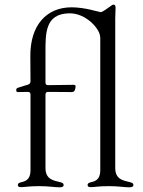

<svg xmlns="http://www.w3.org/2000/svg" viewBox="-20 -794 612 819"><path d="M366.5 4.3C384.6 4.3 398.1 0 446 0C484 0 512.1 5 531.2 5C543 5 549 2.1 549 -5C549 -11.4 545.1 -14.2 534.1 -17C506.7 -23.8 471.9 -28.1 471.6 -76.7V-717.3C472.3 -734.4 473 -748.9 473 -760.7C473 -772 469.5 -774.1 463.8 -774.1C460.2 -774.1 456.7 -771.7 451.7 -767.8C445 -762.8 417.3 -742.2 409.8 -742.2C403.1 -742.2 343 -762.8 285.5 -762.8C176.8 -762.8 108.7 -685 109.4 -554.7L110.1 -447.4C109.7 -439.3 106.9 -435.4 99.1 -432.9L57.9 -420.1C50.1 -417.6 47.9 -414.1 49.7 -405.9V-406.2C50.8 -402 52.6 -401.3 56.1 -401.3L98.7 -402C106.9 -401.6 109.7 -398.8 110.1 -390.6V-67.8C109.7 -23.1 83.8 -20.2 66.8 -15.6C60.7 -13.8 56.1 -11.4 56.1 -5C56.1 2.1 61.4 4.3 68.9 4.3C87 4.3 100.5 0 148.4 0C186.4 0 214.5 5 233.7 5C245.4 5 251.4 2.1 251.4 -5C251.4 -11.4 247.5 -14.2 236.5 -17C209.2 -23.8 174.4 -28.1 174 -76.7V-390.6C174.4 -398.8 177.2 -401.6 185.4 -402L286.2 -401.3C294.4 -401.6 297.9 -404.5 300.1 -412.3L302.2 -421.5C303.6 -429.3 301.5 -432.2 293.3 -432.2L185.4 -430.8C177.2 -430.8 174.4 -433.6 174 -441.8V-568.2C174 -650.6 171.5 -735.1 274.9 -737.2C348.4 -738.6 407.7 -668.3 407 -636.4L407.7 -636.7V-67.8C407.3 -23.1 381.4 -20.2 364.3 -15.6C358.3 -13.8 353.7 -11.4 353.7 -5C353.7 2.1 359 4.3 366.5 4.3Z"/></svg>

Font: Margiela Serif Light
Style: Regular
Weight: 300
Designer: Andreas Faust, Stefan Endress
Version: Version 1.002;FEAKit 1.0